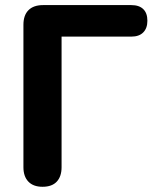

<svg xmlns="http://www.w3.org/2000/svg" viewBox="-20 -725 607 754"><path d="M147 8.5Q110.8 8.5 91.4 -11.8Q72 -32 72 -68.2V-627.8Q72 -665.2 91.9 -685.1Q111.8 -705 149.2 -705H495.5Q526.5 -705 542.6 -689.2Q558.8 -673.5 558.8 -643.5Q558.8 -614.2 542.6 -597.8Q526.5 -581.2 495.5 -581.2H221.8V-68.2Q221.8 -32 203 -11.8Q184.2 8.5 147 8.5Z"/></svg>

Font: Nunito ExtraLight
Style: Regular
Weight: 200
Designer: Vernon Adams
Foundry: Vernon Adams
Version: Version 3.602;April 4, 2023;FontCreator 14.0.0.2856 64-bit